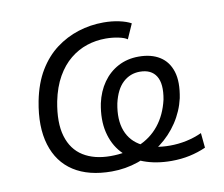

<svg xmlns="http://www.w3.org/2000/svg" viewBox="-63 -579 773 662"><g transform="rotate(-10 324.0 -247.5)"><path d="M278 8Q197 8 145 -25.5Q93 -59 73.5 -123Q54 -187 71 -275Q83 -336 109 -379Q135 -422 171 -449Q207 -476 249.5 -489.5Q292 -503 338 -503Q367 -503 392.5 -497.5Q418 -492 434 -483L411 -431Q402 -438 380.5 -442.5Q359 -447 336 -447Q301 -447 269.5 -436.5Q238 -426 211 -404Q184 -382 164 -347Q144 -312 134 -263Q120 -190 134.5 -141.5Q149 -93 187.5 -69Q226 -45 283 -45Q337 -45 381.5 -63Q426 -81 455 -117Q484 -153 496 -205Q506 -259 489 -286.5Q472 -314 432 -314Q398 -314 373 -291Q348 -268 337 -220Q326 -164 341 -124.5Q356 -85 395 -65Q434 -45 491 -45Q520 -45 548.5 -51Q577 -57 603 -69L608 -17Q581 -5 551 1.5Q521 8 487 8Q433 8 390 -8Q347 -24 319 -54.5Q291 -85 280.5 -129.5Q270 -174 281 -230Q290 -271 311.5 -301.5Q333 -332 365 -349Q397 -366 437 -366Q481 -366 510.5 -347.5Q540 -329 551.5 -292.5Q563 -256 552 -200Q542 -156 516.5 -117.5Q491 -79 453.5 -51Q416 -23 371 -7.5Q326 8 278 8Z"/></g></svg>

Font: Nunito Sans 7pt SemiCondensed Light
Style: Italic
Weight: 300
Width: 4
Italic angle: -9°
Designer: Vernon Adams
Foundry: Vernon Adams
Version: Version 3.101;gftools[0.9.27]